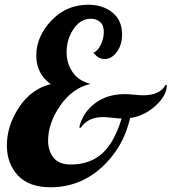

<svg xmlns="http://www.w3.org/2000/svg" viewBox="-20 -772 724 810"><path d="M9 -158Q9 -242 60.5 -319.5Q112 -397 194 -417Q133 -461 133 -537Q133 -618 196.5 -685Q260 -752 352 -752Q414 -752 454.5 -719Q495 -686 495 -627Q495 -583 473 -553Q451 -523 421 -523Q394 -523 374 -550Q392 -556 405 -583Q418 -610 418 -637Q418 -666 402 -679.5Q386 -693 363 -693Q320 -693 290.5 -650Q261 -607 261 -552Q261 -505 286 -468Q311 -431 362 -418Q286 -401 234.5 -327Q183 -253 183 -179Q183 -134 206.5 -106Q230 -78 278 -78Q360 -78 411.5 -125Q463 -172 493 -272Q481 -272 454.5 -275Q428 -278 415 -278Q350 -278 321 -233L314 -234Q329 -297 380.5 -336Q432 -375 507 -375Q521 -375 546 -372.5Q571 -370 583 -370Q654 -370 678 -413H684Q684 -370 637 -326.5Q590 -283 529 -274Q500 -148 408 -65Q316 18 193 18Q102 18 55.5 -32Q9 -82 9 -158Z"/></svg>

Font: Lobster Two
Style: Bold Italic
Weight: 700
Designer: Pablo Impallari
Foundry: Pablo Impallari. www.impallari.com
Version: Version 1.006